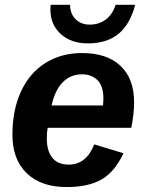

<svg xmlns="http://www.w3.org/2000/svg" viewBox="-20 -755 596 785"><path d="M174.8 -232.4Q171.4 -213.9 171.4 -189Q171.4 -137.2 194.1 -109.6Q216.8 -82 261.2 -82Q333 -82 365.2 -164.6L484.9 -128.4Q448.2 -50.8 394 -20.5Q339.8 9.8 252 9.8Q147.9 9.8 89.4 -46.6Q30.8 -103 30.8 -204.1Q30.8 -305.2 65.9 -381.1Q101.1 -457 165.8 -497.6Q230.5 -538.1 315.4 -538.1Q417.5 -538.1 472.9 -485.6Q528.3 -433.1 528.3 -337.4Q528.3 -289.1 516.6 -232.4ZM401.4 -323.7 402.8 -351.1Q402.8 -403.3 378.7 -427.2Q354.5 -451.2 315.4 -451.2Q268.6 -451.2 236.6 -418.7Q204.6 -386.2 190.9 -323.7ZM338.9 -577.6Q270.5 -577.6 228.3 -616Q186 -654.3 186 -716.8L187 -735.4H266.6Q266.6 -699.2 288.8 -676.8Q311 -654.3 346.7 -654.3Q384.8 -654.3 412.8 -675.5Q440.9 -696.8 452.6 -735.4H532.7Q511.7 -655.3 464.4 -616.5Q417 -577.6 338.9 -577.6Z"/></svg>

Font: Liberation Sans
Style: Bold Italic
Weight: 700
Italic angle: -12°
Designer: Steve Matteson
Foundry: Ascender Corporation
Version: Version 2.1.5